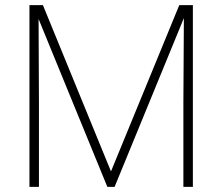

<svg xmlns="http://www.w3.org/2000/svg" viewBox="-20 -731 871 751"><path d="M734.4 -710.9V0H697.3V-331.5L699.2 -660.2L428.2 0H399.9L130.9 -656.7L132.3 -331.5V0H95.2V-710.9H147.9L414.1 -60.5L681.2 -710.9Z"/></svg>

Font: Robert Sans ExtraLight
Style: Regular
Weight: 250
Designer: Christian Robertson (extended by Adam Twardoch)
Foundry: Google
Version: Version 12.135;April 2, 2019;FontCreator 11.5.0.2425 64-bit;